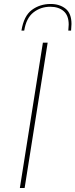

<svg xmlns="http://www.w3.org/2000/svg" viewBox="-20 -947 380 967"><path d="M196 -732H220L104 0H80ZM235 -927Q280 -927 310 -903.5Q340 -880 340 -826Q340 -817 338 -793H324Q326 -815 326 -823Q326 -869 300.5 -891Q275 -913 233 -913Q185 -913 148.5 -884.5Q112 -856 102 -793H88Q100 -867 140.5 -897Q181 -927 235 -927Z"/></svg>

Font: Exo Thin
Style: Italic
Weight: 250
Italic angle: -9°
Designer: Natanael Gama
Foundry: Natanael Gama
Version: Version 1.500; ttfautohint (v1.6)